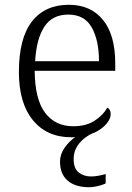

<svg xmlns="http://www.w3.org/2000/svg" viewBox="-20 -564 554 803"><path d="M352 219Q295 219 263 191.5Q231 164 231 112Q231 81 250.5 53.5Q270 26 295 9Q291 10 286.5 10Q282 10 277 10Q176 10 117.5 -61.5Q59 -133 59 -263Q59 -404 113.5 -474Q168 -544 268 -544Q359 -544 410.5 -481Q462 -418 462 -299V-268H125Q126 -149 168.5 -92.5Q211 -36 286 -36Q340 -36 375.5 -59Q411 -82 429 -114Q435 -111 439 -104Q443 -97 443 -87Q443 -71 431.5 -54.5Q420 -38 402 -25Q384 -12 364 -5Q345 4 327.5 19Q310 34 299 54.5Q288 75 288 101Q288 141 309.5 157.5Q331 174 360 174Q375 174 389 171.5Q403 169 422 164V203Q412 208 399.5 211.5Q387 215 375 217Q363 219 352 219ZM394 -308Q394 -396 363.5 -449.5Q333 -503 266 -503Q198 -503 165 -451.5Q132 -400 127 -308Z"/></svg>

Font: Noto Serif Khmer Light
Style: Regular
Weight: 300
Version: Version 2.003